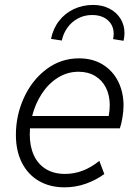

<svg xmlns="http://www.w3.org/2000/svg" viewBox="-20 -763 566 790"><path d="M45.4 -208Q45.4 -288.6 78.6 -361.1Q111.8 -433.6 171.1 -478.3Q230.5 -522.9 305.2 -522.9Q361.8 -522.9 403.3 -497.1Q444.8 -471.2 466.6 -427Q488.3 -382.8 488.3 -329.1Q488.3 -305.7 483.6 -278.1Q479 -250.5 473.1 -234.9H103.5Q102.5 -218.3 102.5 -209.5Q102.5 -160.6 119.4 -124Q136.2 -87.4 168.9 -67.4Q201.7 -47.4 247.6 -47.4Q322.8 -47.4 388.7 -101.1L409.2 -46.9Q375 -22 333.3 -7.1Q291.5 7.8 245.1 7.8Q185.1 7.8 139.9 -18.6Q94.7 -44.9 70.1 -93.5Q45.4 -142.1 45.4 -208ZM427.2 -285.6Q431.6 -309.1 431.6 -330.1Q431.6 -370.6 416 -401.9Q400.4 -433.1 371.3 -450.4Q342.3 -467.8 303.2 -467.8Q256.8 -467.8 217.8 -443.1Q178.7 -418.5 151.9 -377.2Q125 -335.9 112.3 -285.6ZM447.8 -623.5Q447.8 -658.2 423.8 -679.7Q399.9 -701.2 358.4 -701.2Q326.7 -701.2 300.5 -687Q274.4 -672.9 257.3 -648.9Q240.2 -625 234.4 -596.2L189.9 -603Q198.7 -646 223.4 -677.5Q248 -709 284.2 -725.8Q320.3 -742.7 363.3 -742.7Q400.4 -742.7 429.7 -727.8Q459 -712.9 475.6 -686.5Q492.2 -660.2 492.2 -627Q492.2 -612.3 488.3 -595.2L445.3 -602.1Q447.8 -614.3 447.8 -623.5Z"/></svg>

Font: Reddit Sans Vanilla Light
Style: Italic
Weight: 300
Italic angle: -11.25°
Designer: Stephen Hutchings
Version: Version 1.013